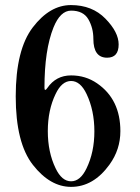

<svg xmlns="http://www.w3.org/2000/svg" viewBox="-20 -727 551 757"><path d="M447.8 -551.8Q447.8 -499.5 402.3 -499.5Q348.1 -499.5 348.1 -573.7Q348.1 -616.7 328.4 -650.9Q308.6 -685.1 260.3 -685.1Q217.8 -685.1 190.9 -618.7Q155.3 -529.8 155.3 -380.9Q155.3 -372.6 158.4 -372.6Q161.6 -372.6 166.5 -379.9Q200.7 -429.7 260.3 -429.7Q317.4 -429.7 362.8 -398.4Q454.6 -335.4 454.6 -210Q454.6 -137.7 412.1 -78.6Q348.6 9.8 260.3 9.8Q177.7 9.8 109.9 -76.7Q42 -163.1 42 -346.9Q42 -530.8 109.1 -618.9Q176.3 -707 259.8 -707Q343.3 -707 395.5 -653.6Q447.8 -600.1 447.8 -551.8ZM199.2 -63.5Q223.6 -12.2 260.3 -12.2Q296.9 -12.2 321.3 -63.5Q352.1 -127 352.1 -209.2Q352.1 -291.5 321.3 -356.4Q296.9 -407.7 260.3 -407.7Q223.6 -407.7 199.2 -356.4Q168.5 -293 168.5 -210Q168.5 -127 199.2 -63.5Z"/></svg>

Font: UnifrakturMaguntia16
Style: Book
Weight: 400
Designer: j. 'mach' wust, Gerrit Ansmann, Georg Duffner, based on a font by Peter Wiegel, original typeface by Carl Albert Fahrenw
Version: Version 2017-03-19